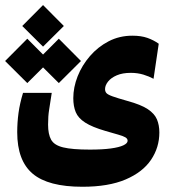

<svg xmlns="http://www.w3.org/2000/svg" viewBox="-55 -545 661 744"><path d="M264.2 178.7Q131.8 178.7 71.8 128.2Q11.7 77.6 11.7 -32.7Q11.7 -70.3 16.8 -107.7Q22 -145 34.2 -185.1H145.5Q139.2 -143.6 135.3 -119.4Q131.3 -95.2 131.3 -62Q131.3 -24.9 143.1 -3.7Q154.8 17.6 189.7 26.1Q224.6 34.7 293.5 34.7Q341.8 34.7 374.3 30.3Q406.7 25.9 423.1 18.1Q439.5 10.3 439.5 0.5Q439.5 -7.8 430.7 -12.9Q421.9 -18.1 402.8 -23.4Q383.8 -28.8 353.5 -37.6Q301.8 -52.7 274.9 -70.1Q248 -87.4 238.5 -110.4Q229 -133.3 229 -164.6Q229 -206.5 245.8 -249.3Q262.7 -292 293.5 -327.6Q324.2 -363.3 366 -385Q407.7 -406.7 458 -406.7Q491.7 -406.7 516.1 -398.2Q540.5 -389.6 560.1 -375.5L540 -239.7Q522.9 -249 500.5 -255.9Q478 -262.7 451.7 -262.7Q419.9 -262.7 397.7 -253.2Q375.5 -243.7 363.8 -229Q352.1 -214.4 352.1 -199.7Q352.1 -190.4 357.4 -184.3Q362.8 -178.2 381.1 -171.6Q399.4 -165 439 -153.8Q491.2 -139.6 517.6 -122.1Q543.9 -104.5 553.2 -82.3Q562.5 -60.1 562.5 -31.7Q562.5 26.4 530.3 74.2Q498 122.1 431.9 150.4Q365.7 178.7 264.2 178.7ZM111.8 -364.3 31.2 -444.3 111.8 -525.4 192.4 -444.3ZM172.9 -223.1 86.9 -308.6 172.9 -395 258.8 -308.6ZM50.8 -223.1 -35.2 -308.6 50.8 -395 136.7 -308.6Z"/></svg>

Font: Cascadia Mono
Style: Regular
Weight: 400
Monospace: yes
Designer: Aaron Bell
Foundry: Saja Typeworks
Version: Version 2404.023